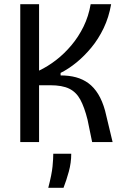

<svg xmlns="http://www.w3.org/2000/svg" viewBox="-20 -680 600 919"><path d="M77 0V-660H167V-342Q209 -362 248.5 -392.5Q288 -423 322 -463.5Q356 -504 380 -553Q404 -602 414 -660H512Q501 -597 476 -545Q451 -493 417 -452Q383 -411 345.5 -380.5Q308 -350 270 -331V-319Q311 -319 344 -310Q377 -301 403.5 -281.5Q430 -262 450 -229.5Q470 -197 483 -150L519 0H421L399 -107Q384 -167 364.5 -203Q345 -239 311.5 -255.5Q278 -272 220 -272H167V0ZM211 219Q228 154 231.5 116.5Q235 79 235 56H321Q321 99 309.5 141Q298 183 284 219Z"/></svg>

Font: Bricolage Grotesque SemiCondensed
Style: Regular
Weight: 400
Width: 4
Designer: Mathieu Triay
Foundry: Atelier Triay
Version: Version 1.001;gftools[0.9.33.dev8+g029e19f]